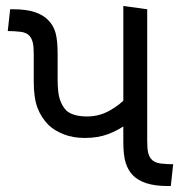

<svg xmlns="http://www.w3.org/2000/svg" viewBox="-20 -623 608 643"><path d="M264 -161Q225 -161 194 -173Q163 -185 143 -204Q118 -229 105.5 -262Q93 -295 93 -350V-440Q93 -467 90 -479.5Q87 -492 81 -500Q71 -514 49 -516.5Q27 -519 6 -519L14 -592H24Q68 -592 96.5 -582.5Q125 -573 142 -555Q159 -538 166 -513Q173 -488 173 -443V-357Q173 -311 181 -288.5Q189 -266 202 -253Q213 -243 230.5 -238Q248 -233 272 -233Q312 -233 347 -252.5Q382 -272 405 -298V-208Q377 -187 342.5 -174Q308 -161 264 -161ZM542 0Q499 0 470 -9.5Q441 -19 424 -37Q408 -54 400.5 -79Q393 -104 393 -148V-603L473 -592V-152Q473 -125 476 -112.5Q479 -100 485 -92Q496 -78 517.5 -75.5Q539 -73 560 -73L552 0Z"/></svg>

Font: uguzrati05
Style: Book
Weight: 400
Designer: Jelle Bosma - Monotype Design Team, Universal Thirst
Foundry: Monotype Imaging Inc.
Version: Version 2.106